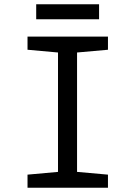

<svg xmlns="http://www.w3.org/2000/svg" viewBox="-20 -887 640 907"><path d="M110 0V-62L254 -75V-639L110 -652V-714H490V-652L344 -639V-75L490 -62V0ZM151 -796V-867H448V-796Z"/></svg>

Font: Noto Sans Mono
Style: Regular
Weight: 400
Designer: Monotype Design Team
Foundry: Monotype Imaging Inc.
Version: Version 2.014